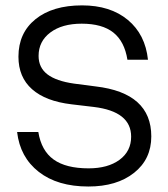

<svg xmlns="http://www.w3.org/2000/svg" viewBox="-20 -679 620 707"><path d="M325.2 -285.2 243.2 -294.9Q147.9 -306.2 97.9 -350.6Q47.9 -395 47.9 -470.2Q47.9 -557.6 110.8 -608.4Q173.8 -659.2 282.2 -659.2Q386.2 -659.2 450.7 -605.7Q515.1 -552.2 524.9 -459H449.2Q438.5 -526.4 397.5 -559.1Q356.4 -591.8 280.8 -591.8Q208.5 -591.8 165.3 -559.3Q122.1 -526.9 122.1 -473.1Q122.1 -430.2 154.5 -405.3Q187 -380.4 252.9 -371.1L332 -360.8Q537.1 -336.9 537.1 -176.8Q537.1 -92.8 473.6 -42.5Q410.2 7.8 305.2 7.8Q191.9 7.8 122.8 -46.1Q53.7 -100.1 43 -192.9H121.1Q132.3 -124 177.5 -91.6Q222.7 -59.1 306.2 -59.1Q377.4 -59.1 420.2 -90.6Q462.9 -122.1 462.9 -175.8Q462.9 -268.6 325.2 -285.2Z"/></svg>

Font: Overused Grotesk
Style: Regular
Weight: 400
Version: Version 0.002